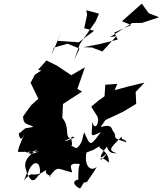

<svg xmlns="http://www.w3.org/2000/svg" viewBox="-20 -928 904 1067"><path d="M174 -513 150 -468 193 -379 153 -343 108 -281C110 -228 139 -242 165 -223C109 -210 134 -227 89 -188C78 -205 90 -123 112 -176C120 -186 86 -127 79 -84C174 -85 159 -84 195 -85C158 -75 132 -54 130 -116C131 -113 115 -76 144 -131C84 -57 157 -82 191 -98C81 -32 131 16 132 43C157 -47 214 -39 200 45C193 39 154 88 201 33C158 113 143 53 129 35C101 114 110 61 152 41C207 47 218 25 237 17C225 48 278 48 253 55C305 -12 296 11 380 30C383 16 346 -28 424 -16C418 -1 415 4 415 70C367 79 408 117 426 119C489 24 406 107 467 81C455 88 493 47 518 -2C492 26 446 6 460 -80C524 -107 467 -77 541 -120C506 -102 588 -101 585 -24C519 -87 530 4 574 -79C540 -38 519 -46 574 -113C586 -73 610 -77 630 -76C571 -94 600 -109 656 -169C654 -143 669 -164 684 -137C582 -169 644 -156 605 -204C594 -245 553 -223 539 -222L566 -261L664 -307L737 -351L734 -417L783 -469L691 -447L617 -427L632 -462L565 -457L561 -393L526 -368L487 -335L521 -281C537 -248 506 -194 493 -252C491 -168 474 -163 541 -194C482 -117 484 -110 448 -193C433 -156 447 -122 373 -84C382 -25 413 -69 452 -47C404 -125 437 -84 375 -119C394 -120 355 -185 395 -164C319 -130 336 -145 372 -161C337 -162 371 -223 326 -273C333 -294 271 -250 287 -261C294 -264 250 -217 315 -236C316 -271 345 -191 351 -189L346 -229L326 -269L330 -350L436 -419L410 -434L452 -554L376 -510L295 -564L238 -592L191 -539L210 -537ZM491 -664 549 -642 627 -727 592 -722 714 -800 770 -801 864 -832 806 -855 768 -908 658 -810 709 -789 615 -747 634 -708 529 -682 443 -666ZM280 -664 356 -685 422 -658 393 -596 424 -684 511 -808 530 -852 460 -871 464 -846 448 -771 503 -757 418 -693 299 -701 327 -764 265 -620Z"/></svg>

Font: Hussar Lance
Style: Italic
Weight: 700
Foundry: Cannot Into Space Fonts, PlusOne Fonts
Version: Version 2.27